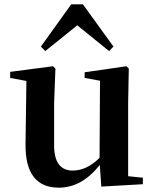

<svg xmlns="http://www.w3.org/2000/svg" viewBox="-20 -851 712 887"><path d="M189 -615 169 -636 309 -831H363L504 -636L484 -615L337 -734ZM640 -30V0L448 11L441 -89Q358 16 252 16Q95 16 98 -187L102 -477L27 -491V-519L225 -545L236 -534L230 -374V-180Q230 -63 316 -63Q381 -63 440 -122L442 -478L371 -491V-517L564 -545L575 -534L572 -374V-37Z"/></svg>

Font: Source Han Serif JP
Style: Bold
Weight: 700
Designer: Ryoko NISHIZUKA  (kana & ideographs); Frank Grießhammer (Latin, Greek & Cyrillic); Wenlong ZHANG  (bopomofo); Sandoll Co
Foundry: Adobe Systems Incorporated
Version: Version 1.000;PS 1;hotconv 16.6.53;makeotf.lib2.5.65590